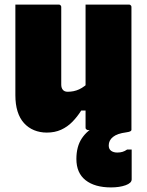

<svg xmlns="http://www.w3.org/2000/svg" viewBox="-20 -567 640 837"><path d="M236 -547Q240 -547 242 -545.5Q244 -544 245.5 -542Q247 -540 247 -536Q247 -494 247 -450.5Q247 -407 247 -364.5Q247 -322 247 -280Q247 -238 247 -198Q247 -184 254 -175.5Q261 -167 275 -167Q288 -167 300.5 -169.5Q313 -172 325 -177.5Q337 -183 349.5 -192.5Q362 -202 375 -215V-85H334Q317 -58 295.5 -36Q274 -14 246.5 -1.5Q219 11 184 11Q154 11 128.5 0.5Q103 -10 84.5 -30.5Q66 -51 56.5 -81.5Q47 -112 47 -152Q47 -188 47 -227Q47 -266 47 -306Q47 -346 47 -387Q47 -427 47 -467.5Q47 -508 47 -547Q94 -547 141.5 -547Q189 -547 236 -547ZM542 -547Q546 -547 548 -545.5Q550 -544 551.5 -542Q553 -540 553 -536Q553 -463 553 -390.5Q553 -318 553 -244.5Q553 -171 553 -98Q553 -80 553 -63Q553 -46 553 -30Q553 -14 553 0Q526 0 490.5 0Q455 0 421.5 0Q388 0 364 0Q361 0 358.5 -1.5Q356 -3 354.5 -5Q353 -7 353 -11Q353 -100 353 -189.5Q353 -279 353 -368.5Q353 -458 353 -547Q379 -547 413.5 -547Q448 -547 482.5 -547Q517 -547 542 -547ZM491 -37Q505 -37 520 -28Q535 -19 553 0Q552 3 548 5.5Q544 8 530 10Q491 15 472.5 30Q454 45 454 67Q454 83 464.5 90.5Q475 98 491 98Q504 98 514 95Q524 92 534 85H554Q554 96 554 109Q554 122 554 146Q554 170 554 215Q554 231 527.5 240.5Q501 250 464 250Q393 250 353 218.5Q313 187 313 126Q313 72 336.5 36.5Q360 1 400.5 -18Q441 -37 491 -37Z"/></svg>

Font: Recursive Black
Style: Regular
Weight: 900
Version: Version 1.085